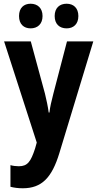

<svg xmlns="http://www.w3.org/2000/svg" viewBox="-20 -769 522 1029"><path d="M82 -683C82 -639 108 -617 144 -617C181 -617 208 -640 208 -683C208 -726 181 -749 144 -749C108 -749 82 -727 82 -683ZM273 -683C273 -640 299 -617 337 -617C374 -617 400 -640 400 -683C400 -726 374 -749 337 -749C300 -749 273 -727 273 -683ZM2 -547 177 -5 168 27C145 97 128 122 81 122C66 122 49 120 36 116V232C55 237 77 240 102 240C204 240 258 183 298 52L480 -547H339L266 -267C256 -228 248 -195 245 -166H241C237 -197 229 -234 221 -267L145 -547Z"/></svg>

Font: Noto Sans Hebrew Condensed
Style: Bold
Weight: 700
Width: 3
Designer: Monotype Design Team
Foundry: Monotype Imaging Inc.
Version: Version 2.004